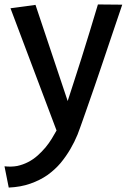

<svg xmlns="http://www.w3.org/2000/svg" viewBox="-24 -515 593 859"><path d="M414.1 -495.1 522.9 -494.1Q497.1 -418 475.8 -355Q454.6 -292 437.5 -241.2Q428.7 -215.3 418.2 -184.3Q407.7 -153.3 398.2 -125.7Q388.7 -98.1 382.8 -81.5Q370.6 -46.9 361.3 -19.8Q352.1 7.3 345.2 25.9Q340.3 40 334.7 55.4Q329.1 70.8 322.8 87.4Q309.6 119.6 290.8 151.9Q272 184.1 247.1 214.4Q222.7 243.2 188.5 268.1Q154.8 291.5 111.8 306.6Q68.8 321.8 15.1 324.2L-3.9 229Q26.4 232.4 53.2 227.5Q104.5 216.3 144.5 180.7Q162.6 164.6 179.7 144.5Q195.3 125.5 207.5 105.7Q219.7 85.9 229 68.8L22.9 -478L134.8 -493.2L278.8 -63Q290.5 -99.1 306.4 -148.2Q322.3 -197.3 340.3 -253.9Q357.9 -310.5 377 -372.3Q396 -434.1 414.1 -495.1Z"/></svg>

Font: Preahvihear
Style: Regular
Weight: 400
Designer: Danh Hong
Version: Version 8.002; ttfautohint (v1.8.3)